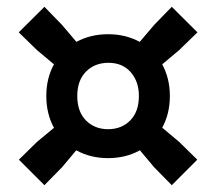

<svg xmlns="http://www.w3.org/2000/svg" viewBox="-20 -652 635 564"><path d="M110.5 -108 35.5 -183 88.5 -235 138.5 -276.5Q116 -318 116 -370Q116 -422 138.5 -463L88.5 -505L35 -557L110.5 -632L162 -579L204.5 -529Q246 -551.5 297.5 -551.5Q349 -551.5 390.5 -529L433 -579L484.5 -632L560 -557L506.5 -505L456.5 -463Q479 -421.5 479 -370Q479 -318 456.5 -277L506.5 -235L559.5 -183L484.5 -108L432.5 -161L391 -210.5Q349.5 -187.5 297.5 -187.5Q245.5 -187.5 204 -210.5L162.5 -161ZM297.5 -272.5Q337 -272.5 362.5 -298.2Q388 -324 388 -370Q388 -412.5 364 -440Q340 -467.5 298.5 -467.5Q258.5 -467.5 232.8 -441.8Q207 -416 207 -370Q207 -324 232.5 -298.2Q258 -272.5 297.5 -272.5Z"/></svg>

Font: Encode Sans Semi Condensed
Style: Bold
Weight: 700
Width: 4
Designer: Multiple Designers
Foundry: Impallari Type
Version: Version 3.000; ttfautohint (v1.8.3) -l 8 -r 50 -G 200 -x 14 